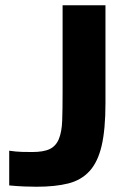

<svg xmlns="http://www.w3.org/2000/svg" viewBox="-20 -708 477 730"><path d="M218 -688V-356Q218 -293 216.5 -250Q215 -207 204 -180Q193 -153 169.5 -141.5Q146 -130 102 -130Q85 -130 63.5 -130.5Q42 -131 15 -135V-3Q46 0 72.5 1Q99 2 119 2Q190 2 239.5 -10.5Q289 -23 320.5 -57.5Q352 -92 366.5 -154Q381 -216 381 -316V-688Z"/></svg>

Font: Secuela Black
Style: Regular
Weight: 900
Designer: Fernando Haro
Foundry: deFharo
Version: Version 1.704